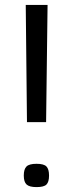

<svg xmlns="http://www.w3.org/2000/svg" viewBox="-20 -760 297 783"><path d="M90 -262 85 -740H174L168 -262ZM77 -44Q77 -70 88 -81Q99 -92 129 -92Q159 -92 169.5 -81Q180 -70 180 -44Q180 -18 169.5 -7.5Q159 3 129 3Q100 3 88.5 -7.5Q77 -18 77 -44Z"/></svg>

Font: Georama SemiExpanded
Style: Regular
Weight: 400
Width: 6
Designer: Jean-Baptiste Levee
Foundry: Production Type
Version: Version 1.001